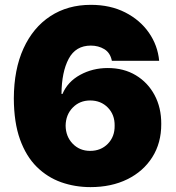

<svg xmlns="http://www.w3.org/2000/svg" viewBox="-20 -760 725 790"><path d="M352.3 9.9Q288.7 9.9 231.9 -10.1Q175.1 -30.2 131.2 -73.5Q87.4 -116.8 62.3 -186.4Q37.3 -256 36.9 -355.1Q37.3 -474.4 76.7 -560.7Q116.1 -647 187.3 -693.5Q258.5 -740.1 353.7 -740.1Q433.9 -740.1 495 -709Q556.1 -677.9 592.5 -625.7Q628.9 -573.5 634.9 -509.9H440.3Q433.6 -543 409.3 -557.7Q384.9 -572.4 353.7 -572.4Q291.5 -572.4 262.6 -518.1Q233.7 -463.8 233 -373.6H237.2Q258.2 -423.7 309.7 -451.9Q361.2 -480.1 423.3 -480.1Q489.3 -480.1 538.9 -450.3Q588.4 -420.5 616.1 -368.6Q643.8 -316.8 643.5 -250Q643.8 -171.9 606.7 -113.3Q569.6 -54.7 503.9 -22.4Q438.2 9.9 352.3 9.9ZM350.9 -139.2Q395.2 -139.2 423.8 -168.5Q452.4 -197.8 451.7 -242.9Q452.4 -288 423.8 -317.3Q395.2 -346.6 350.9 -346.6Q307.9 -346.6 279.3 -317.3Q250.7 -288 250 -242.9Q250.7 -197.8 279.3 -168.5Q307.9 -139.2 350.9 -139.2Z"/></svg>

Font: Inter UI Black
Style: Regular
Weight: 900
Designer: Rasmus Andersson
Foundry: rsms
Version: 3.2;8d6f07862